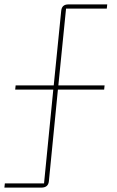

<svg xmlns="http://www.w3.org/2000/svg" viewBox="-23 -718 531 872"><path d="M-3 134H165C185 134 197 125 199 105L240 -311H450L452 -330H242L277 -679H462L464 -698H288C268 -698 257 -689 255 -669L221 -330H48L46 -311H219L177 115H-1Z"/></svg>

Font: IBM Plex Thai Thin
Style: Regular
Weight: 100
Designer: Mike Abbink, Paul van der Laan, Pieter van Rosmalen, Ben Mitchell, Mark Frömberg
Foundry: Bold Monday
Version: Version 1.0